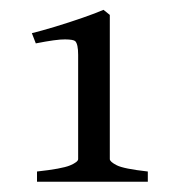

<svg xmlns="http://www.w3.org/2000/svg" viewBox="-20 -651 356 385"><path d="M54.2 -286.6V-307.1Q104 -312.5 120.4 -319.3Q136.7 -326.2 136.7 -332V-541Q136.7 -562.5 130.9 -568.4Q127.4 -571.8 110.6 -572Q93.8 -572.3 51.8 -564L43.9 -584.5Q62 -588.9 90.3 -597.4Q118.7 -606 146 -615.5Q173.3 -625 187.5 -631.3L200.2 -621.1V-332Q200.2 -326.7 214.1 -319.6Q228 -312.5 276.4 -307.1V-286.6Z"/></svg>

Font: Namdhinggo
Style: Regular
Weight: 400
Designer: Victor Gaultney
Foundry: SIL International
Version: Version 3.001